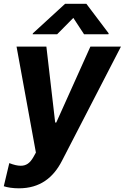

<svg xmlns="http://www.w3.org/2000/svg" viewBox="-25 -792 659 1015"><path d="M277 -610.8 362.6 -697.4 419.4 -610.8H548.3L549.4 -615.8L431.5 -772H319.2L148.8 -615.8L147.7 -610.8ZM74.9 203.5C186.1 203.5 256.4 147.7 302.2 58.9L614.3 -545.5H452.8L272.4 -144.2H266.7L220.2 -545.5H62.5L164.8 14.6L152 37.6C132.8 71.7 112.6 84.2 84.5 84.2C68.5 84.2 49.7 80.3 24.1 70.3L-5 192.5C13.5 198.9 43 203.5 74.9 203.5Z"/></svg>

Font: TID UI
Style: Bold Italic
Weight: 700
Italic angle: -9.39999°
Designer: The TID Project Authors
Foundry: Bakken & Bæck
Version: Version 1.001;hotconv 1.0.109;makeotfexe 2.5.65596